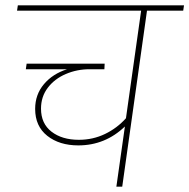

<svg xmlns="http://www.w3.org/2000/svg" viewBox="-20 -701 711 721"><path d="M668 -661H532L439 0H417L449 -226Q375 -155 274 -155Q203 -155 157.5 -191Q112 -227 112 -292Q112 -346 145 -385Q178 -424 232 -441H77L80 -462H373L372 -441H316Q269 -441 227 -423Q185 -405 159.5 -371.5Q134 -338 134 -293Q134 -237 173.5 -206.5Q213 -176 276 -176Q329 -176 374.5 -198Q420 -220 453 -257L510 -661H44L47 -681H671Z"/></svg>

Font: FiraGO Thin
Style: Italic
Weight: 100
Italic angle: -8°
Designer: bBox Type GmbH
Foundry: bBox Type GmbH
Version: Version 1.001